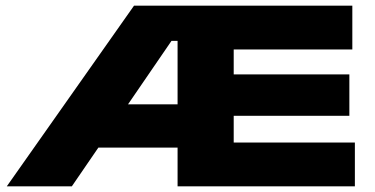

<svg xmlns="http://www.w3.org/2000/svg" viewBox="-20 -659 1325 679"><path d="M4 0 454 -639H658L656 -514.5H586.5L234 0ZM223.5 -137V-290H615V-137ZM608 0V-155H1235V0ZM608 0V-639H806.5V0ZM711 -249.5V-396H1215.5V-249.5ZM608 -484V-639H1226V-484Z"/></svg>

Font: Anek Latin Expanded ExtraBold
Style: Regular
Weight: 800
Width: 7
Designer: Yesha Goshar
Foundry: Ek Type
Version: Version 1.003